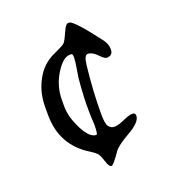

<svg xmlns="http://www.w3.org/2000/svg" viewBox="-120 -682 742 827"><g transform="rotate(-20 250.5 -268.5)"><path d="M147 -287.1V-257.8Q147 -210.4 175.8 -153.1Q204.6 -95.7 235.4 -95.7Q242.2 -95.7 242.2 -142.6L240.2 -179.7Q239.7 -184.6 239.7 -199.2V-239.7L240.2 -253.4Q240.2 -257.8 240.2 -262.2L241.7 -284.7L242.7 -302.7Q243.7 -312.5 243.7 -316.4L245.1 -334Q245.1 -347.2 252 -386Q258.8 -424.8 258.8 -441.4V-444.8Q258.8 -459.5 252 -459.5H245.6Q213.9 -459.5 180.4 -405Q147 -350.6 147 -287.1ZM68.8 -248V-285.2Q68.8 -364.3 112.3 -427.7Q133.3 -458.5 170.9 -480Q178.7 -484.4 203.1 -495.4Q227.5 -506.3 235.8 -513.7Q244.1 -521 259 -555.7Q273.9 -590.3 284.7 -590.3H290.5Q310.1 -590.3 402.3 -468.8Q419.9 -445.8 419.9 -421.4Q419.9 -392.6 391.1 -392.6Q381.3 -392.6 360.4 -414.6Q339.4 -436.5 319.3 -436.5Q303.2 -436.5 298.3 -393.1Q285.2 -276.9 285.2 -173.3Q285.2 -128.9 294.9 -115.5Q304.7 -102.1 321.3 -102.1Q337.9 -102.1 367.4 -115.2Q397 -128.4 411.1 -128.4Q425.3 -128.4 425.3 -115.2Q425.3 -85.9 367.4 -53Q309.6 -20 295.9 0Q259.8 52.2 251.5 52.2Q239.7 52.2 231 22.9Q222.2 -6.3 212.4 -16.4Q202.6 -26.4 185.1 -37.1Q68.8 -107.9 68.8 -248Z"/></g></svg>

Font: Averia Libre Light
Style: Regular
Weight: 300
Version: Version 1.002